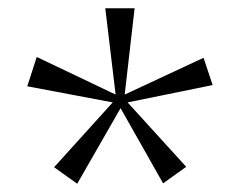

<svg xmlns="http://www.w3.org/2000/svg" viewBox="-20 -547 592 465"><path d="M167 -102 111 -142 253 -299 46 -338 69 -409 260 -318 235 -527H306L282 -318L473 -407L495 -341L289 -299L431 -143L375 -103L272 -285Z"/></svg>

Font: Alumni Sans Thin
Style: Regular
Weight: 400
Version: Version 1.018